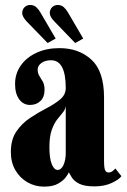

<svg xmlns="http://www.w3.org/2000/svg" viewBox="-20 -720 496 752"><path d="M152.5 11Q117.5 11 88 -5.8Q58.5 -22.5 40.5 -53Q22.5 -83.5 22.5 -124.5Q22.5 -173.5 44.2 -205.2Q66 -237 98 -258.2Q130 -279.5 162 -296Q194 -312.5 215.8 -330.8Q237.5 -349 237.5 -375.5Q237.5 -484 180 -484Q156.5 -484 142 -473.2Q127.5 -462.5 127.5 -447.5Q127.5 -433 134.2 -422.5Q141 -412 147.8 -400Q154.5 -388 154.5 -367.5Q154.5 -340 138.5 -324.5Q122.5 -309 97.5 -309Q71.5 -309 55.2 -331Q39 -353 39 -391Q39 -431.5 61.2 -463.2Q83.5 -495 122.8 -513.2Q162 -531.5 212.5 -531.5Q289 -531.5 338.2 -486.2Q387.5 -441 387.5 -338V-91Q387.5 -63 391.5 -53.8Q395.5 -44.5 404.5 -44.5Q414.5 -44.5 421.5 -50.2Q428.5 -56 432 -60L455.5 -30Q446 -16.5 417.2 -3.2Q388.5 10 350 10Q310.5 10 290.2 -0.5Q270 -11 261.8 -24.2Q253.5 -37.5 249.5 -45Q248 -40 238.2 -26.5Q228.5 -13 208 -1Q187.5 11 152.5 11ZM205.5 -54.5Q220 -54.5 228.8 -74Q237.5 -93.5 237.5 -121V-304.5Q235.5 -290.5 225.5 -278.8Q215.5 -267 203.5 -251.5Q191.5 -236 182.5 -210.5Q173.5 -185 173.5 -143.5Q173.5 -99.5 182.8 -77Q192 -54.5 205.5 -54.5ZM274.5 -551.5 193.5 -635.5Q175 -654 175 -668.5Q175 -683 184.2 -691.8Q193.5 -700.5 206 -700.5Q220.5 -700.5 229.8 -692Q239 -683.5 245.5 -672.5L306 -569ZM166.5 -551.5 85 -635.5Q67 -654.5 67 -668.5Q67 -683 76.2 -691.8Q85.5 -700.5 98 -700.5Q112.5 -700.5 121.8 -692Q131 -683.5 137.5 -672.5L198 -569Z"/></svg>

Font: Imbue 10pt Black
Style: Regular
Weight: 900
Designer: Tyler Finck
Foundry: Etcetera Type Company
Version: Version 1.102; ttfautohint (v1.8.3)